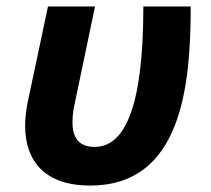

<svg xmlns="http://www.w3.org/2000/svg" viewBox="-20 -566 656 596"><path d="M260 10C543 10 572 -298 572 -546H425C425 -222 363 -110 274 -110C228 -110 205 -135 205 -186C205 -204 207 -224 212 -245L275 -546H129L66 -249C61 -224 58 -199 58 -176C58 -65 120 10 260 10Z"/></svg>

Font: BC Sans
Style: Bold Italic
Weight: 700
Italic angle: -12°
Designer: Monotype Design Team
Province of B.C.
Foundry: Monotype Imaging Inc.
Version: Version 2.000;GOOG;noto-source:20170915:90ef993387c0